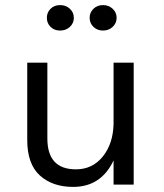

<svg xmlns="http://www.w3.org/2000/svg" viewBox="-20 -725 646 754"><path d="M87 -175V-479H166V-181Q166 -60 278 -60Q343 -60 383.5 -110Q424 -160 426 -238V-479H505V0H426V-95Q377 9 267 9Q186 9 136.5 -36Q87 -81 87 -175ZM178.5 -619.5Q164 -634 164 -655Q164 -676 178.5 -690.5Q193 -705 216 -705Q239 -705 254.5 -690.5Q270 -676 270 -655Q270 -634 254.5 -619.5Q239 -605 216 -605Q193 -605 178.5 -619.5ZM347 -619.5Q332 -634 332 -655Q332 -676 347 -690.5Q362 -705 384.5 -705Q407 -705 422.5 -690.5Q438 -676 438 -655Q438 -634 422.5 -619.5Q407 -605 384.5 -605Q362 -605 347 -619.5Z"/></svg>

Font: Karmilla
Style: Regular
Weight: 400
Designer: Jonathan Pinhorn
Version: Version 1.000